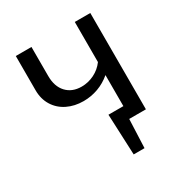

<svg xmlns="http://www.w3.org/2000/svg" viewBox="-195 -799 1074 1136"><g transform="rotate(-30 342.5 -231.5)"><path d="M585 -658V0H471L463 195H389L377 -83H479V-295Q439 -261 391 -243.5Q343 -226 291 -226Q230 -226 181 -250Q132 -274 104 -319Q76 -364 76 -424V-658H183V-459Q183 -388 221 -347Q259 -306 324 -306Q369 -306 410.5 -326.5Q452 -347 479 -384V-658Z"/></g></svg>

Font: Ysabeau Infant Semibold
Style: Regular
Weight: 600
Designer: Christian Thalmann (Catharsis Fonts)
Version: Version 0.003